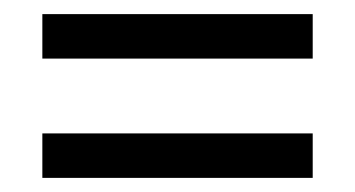

<svg xmlns="http://www.w3.org/2000/svg" viewBox="-20 -442 503 272"><path d="M423 -253V-190H40V-253ZM423 -422V-359H40V-422Z"/></svg>

Font: Mukta Malar
Style: Regular
Weight: 400
Designer: Aadarsh Rajan, Girish Dalvi, Yashodeep Gholap
Foundry: Ek Type
Version: Version 2.538;PS 1.000;hotconv 16.6.51;makeotf.lib2.5.65220;